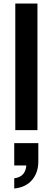

<svg xmlns="http://www.w3.org/2000/svg" viewBox="-20 -740 300 1092"><path d="M67 0V-720H193V0ZM61 332V274Q95 270 112.5 249Q130 228 130 191L175 201H61V74H198V178Q198 242 162 284Q126 326 61 332Z"/></svg>

Font: Instrument Sans SemiBold
Style: Regular
Weight: 600
Designer: Rodrigo Fuenzalida
Foundry: fragTYPE
Version: Version 1.000;gftools[0.9.28]